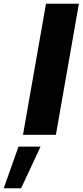

<svg xmlns="http://www.w3.org/2000/svg" viewBox="-108 -721 442 1027"><path d="M314 -701H138L15 0H191ZM109 63H-9L-88 286H5Z"/></svg>

Font: Geom ExtraBold
Style: Bold Italic
Weight: 800
Italic angle: -10°
Version: Version 1.102